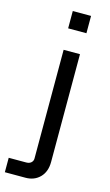

<svg xmlns="http://www.w3.org/2000/svg" viewBox="-177 -747 554 964"><g transform="rotate(15 100.0 -265.0)"><path d="M75 -610V-700H170V-610ZM81 65V-500H166V60Q166 111 137 140.5Q108 170 62 170H-45V95H46Q62 95 71.5 86.5Q81 78 81 65Z"/></g></svg>

Font: Share Tech
Style: Regular
Weight: 400
Designer: Ralph du Carrois
Foundry: Carrois Type Design
Version: Version 1.100